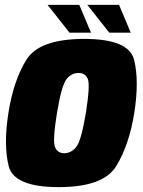

<svg xmlns="http://www.w3.org/2000/svg" viewBox="-20 -763 588 787"><path d="M220.5 4Q403.5 4 456.2 -81.8Q509 -167.5 530.5 -300.5Q551 -431.5 529.8 -517.5Q508.5 -603.5 325.5 -603.5Q141.5 -603.5 88.5 -518.5Q35.5 -433.5 14.5 -300.5Q-6 -169 15.5 -82.5Q37 4 220.5 4ZM243.5 -135Q216 -135 205.5 -160Q195 -185 213.5 -300Q232.5 -414 253 -439Q273.5 -464 301.5 -464Q330 -464 340 -439.2Q350 -414.5 332 -300Q313 -185.5 292.2 -160.2Q271.5 -135 243.5 -135ZM428 -629H516L468 -743H338ZM265 -629H353L305 -743H175Z"/></svg>

Font: Anybody Condensed Black
Style: Italic
Weight: 900
Width: 3
Italic angle: -10°
Version: Version 1.113;gftools[0.9.25]